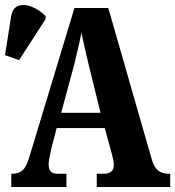

<svg xmlns="http://www.w3.org/2000/svg" viewBox="-40 -746 699 766"><path d="M5 0V-53H12Q34 -53 50 -66.5Q66 -80 79 -126L257 -714H392L565 -112Q574 -79 590.5 -66Q607 -53 631 -53H639V0H346V-53H377Q392 -53 403 -61Q414 -69 414 -87Q414 -99 410.5 -114.5Q407 -130 404 -140L378 -235H186L165 -154Q163 -142 158.5 -123Q154 -104 154 -90Q154 -73 161.5 -63Q169 -53 189 -53H225V0ZM204 -296H361L314 -487Q306 -521 298.5 -553Q291 -585 285 -616Q279 -585 271.5 -553.5Q264 -522 257 -492ZM36 -506 -20 -526 4 -678Q9 -714 33 -722.5Q57 -731 87 -719Q117 -707 142 -682V-670Z"/></svg>

Font: Noto Serif ExtraCondensed ExtraBold
Style: Regular
Weight: 800
Width: 2
Designer: Monotype Design Team
Foundry: Monotype Imaging Inc.
Version: Version 2.013; ttfautohint (v1.8.4.7-5d5b)